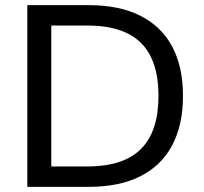

<svg xmlns="http://www.w3.org/2000/svg" viewBox="-20 -725 790 745"><path d="M86 0V-705H325Q443 -705 524.5 -664Q606 -623 648 -544.5Q690 -466 690 -353Q690 -240 648 -161Q606 -82 524.5 -41Q443 0 325 0ZM179 -79H318Q459 -79 527 -147Q595 -215 595 -353Q595 -491 527 -558.5Q459 -626 318 -626H179Z"/></svg>

Font: Mulish ExtraLight Medium
Style: Regular
Weight: 500
Version: Version 3.603